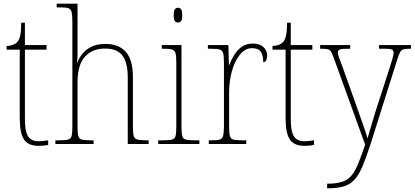

<svg xmlns="http://www.w3.org/2000/svg" viewBox="-20 -780 2246 1040"><path d="M189 10Q134 10 110.5 -23.5Q87 -57 87 -141V-511H16V-531Q54 -532 73 -552Q84 -563 89.5 -588Q95 -613 95 -657H115V-536H232V-511H115V-135Q115 -67 132.5 -41Q150 -15 188 -15Q214 -15 241 -20V5Q227 8 214 9Q201 10 189 10Z M280 0V-20H299Q333 -20 348.5 -24Q364 -28 368 -44Q372 -60 372 -95V-663Q372 -698 368 -714.5Q364 -731 350.5 -735.5Q337 -740 309 -740H287V-760H400V-487Q400 -462 397 -441H399Q408 -466 426.5 -489Q445 -512 475.5 -527Q506 -542 552 -542Q623 -542 661.5 -499Q700 -456 700 -363V-94Q700 -60 704 -44.5Q708 -29 723 -24.5Q738 -20 771 -20H785V0H672V-361Q672 -440 643.5 -478.5Q615 -517 549 -517Q480 -517 440 -473Q400 -429 400 -334V-95Q400 -60 404 -44Q408 -28 423.5 -24Q439 -20 473 -20H487V0Z M944 -658Q933 -658 927 -666Q921 -674 921 -698Q921 -721 927 -729.5Q933 -738 944 -738Q955 -738 961 -729.5Q967 -721 967 -698Q967 -674 961 -666Q955 -658 944 -658ZM837 0V-20H862Q896 -20 911.5 -24Q927 -28 931 -44Q935 -60 935 -95V-438Q935 -474 931 -490.5Q927 -507 913 -511.5Q899 -516 870 -516H856V-536H963V-95Q963 -60 967 -44Q971 -28 986.5 -24Q1002 -20 1036 -20H1060V0Z M1111 0V-20H1126Q1156 -20 1170 -24Q1184 -28 1188.5 -44.5Q1193 -61 1193 -97V-441Q1193 -476 1188.5 -492Q1184 -508 1168.5 -512Q1153 -516 1118 -516H1106V-536H1217L1220 -428H1222Q1232 -455 1248.5 -482Q1265 -509 1289.5 -526.5Q1314 -544 1350 -544Q1387 -544 1407 -525Q1427 -506 1427 -479Q1427 -464 1422 -453.5Q1417 -443 1406 -443Q1406 -481 1392.5 -500Q1379 -519 1345 -519Q1308 -519 1279.5 -484Q1251 -449 1236 -394Q1221 -339 1221 -280V-97Q1221 -61 1225 -44.5Q1229 -28 1243.5 -24Q1258 -20 1288 -20H1314V0Z M1629 10Q1574 10 1550.5 -23.5Q1527 -57 1527 -141V-511H1456V-531Q1494 -532 1513 -552Q1524 -563 1529.5 -588Q1535 -613 1535 -657H1555V-536H1672V-511H1555V-135Q1555 -67 1572.5 -41Q1590 -15 1628 -15Q1654 -15 1681 -20V5Q1667 8 1654 9Q1641 10 1629 10Z M1752 215Q1803 215 1834 204.5Q1865 194 1885 169.5Q1905 145 1921 104.5Q1937 64 1958 4L1789 -463Q1780 -488 1773.5 -499.5Q1767 -511 1754.5 -513.5Q1742 -516 1716 -516H1714V-536H1877V-516H1860Q1827 -516 1818.5 -511Q1810 -506 1810 -495Q1810 -486 1816.5 -467.5Q1823 -449 1837 -413L1907 -217Q1925 -165 1943.5 -113.5Q1962 -62 1971 -30Q1979 -61 1990.5 -98Q2002 -135 2016 -182L2094 -423Q2101 -447 2106.5 -465.5Q2112 -484 2112 -495Q2112 -505 2104.5 -510.5Q2097 -516 2064 -516H2033V-536H2206V-516H2202Q2177 -516 2165 -512.5Q2153 -509 2146.5 -496Q2140 -483 2131 -455L1987 1Q1963 75 1943 122Q1923 169 1899 194.5Q1875 220 1840.5 230Q1806 240 1753 240H1752Z"/></svg>

Font: Noto Serif Ethiopic SemiCondensed Thin
Style: Regular
Weight: 100
Width: 4
Designer: Monotype Design Team
Foundry: Monotype Imaging Inc.
Version: Version 2.102; ttfautohint (v1.8.4.7-5d5b)